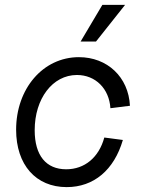

<svg xmlns="http://www.w3.org/2000/svg" viewBox="-20 -750 584 786"><path d="M253 16C364 16 447 -54 483 -177L407 -187C385 -106 327 -57 251 -57C169 -57 122 -113 122 -217C122 -346 195 -443 295 -443C371 -443 427 -387 432 -307L512 -317C506 -435 419 -516 303 -516C156 -516 46 -387 46 -219C46 -75 127 16 253 16ZM310 -580H373L492 -730H399Z"/></svg>

Font: Uncut Sans
Style: Italic
Weight: 400
Italic angle: -11°
Designer: Kasper Nordkvist
Foundry: UNCUT.wtf
Version: Version 1.304;Glyphs 3.2 (3246)